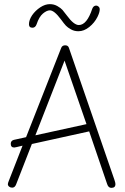

<svg xmlns="http://www.w3.org/2000/svg" viewBox="-20 -901 604 928"><path d="M359 -750Q339 -750 323 -759Q307 -768 298.5 -777Q290 -786 274 -808Q242 -851 221 -851Q206 -851 187.5 -835.5Q169 -820 157 -784Q151 -767 137 -767Q120 -767 120 -784Q120 -804 135 -827Q151 -850 174.5 -865.5Q198 -881 221 -881Q241 -881 257.5 -871.5Q274 -862 282 -853Q290 -844 304 -825Q337 -780 361 -780Q400 -780 426 -859Q432 -874 445 -874Q451 -874 456.5 -869Q462 -864 462 -856Q462 -841 451 -819Q437 -791 411.5 -770.5Q386 -750 359 -750ZM518 7Q504 7 498 -11L411 -266L134 -205L58 -10Q52 6 39 6Q30 6 24 1Q18 -4 18 -11Q18 -16 23 -28L89 -197Q53 -188 49 -188Q32 -188 32 -206Q32 -221 47 -225L106 -238L276 -670Q281 -682 295 -682Q309 -682 313 -670L533 -32Q538 -17 538 -11Q538 7 518 7ZM151 -247 398 -301 292 -608Z"/></svg>

Font: Comic Neue Light
Style: Regular
Weight: 300
Designer: Craig Rozynski
Foundry: Craig Rozynski
Version: Version 2.003